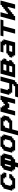

<svg xmlns="http://www.w3.org/2000/svg" viewBox="3684 -4350 790 8199"><g transform="rotate(-90 4079.5 -250.0)"><path d="M125 0H562.5L579.1 -62.5H641.6L658.7 -125H721.2Q727.1 -145.5 738 -187.3Q749 -229 754.4 -250H566.9L550.3 -187.5H487.8L471.2 -125H283.7L300.3 -187.5H237.8Q249 -229 271.2 -312.3Q293.5 -395.5 304.7 -437.5H367.2L383.8 -500H571.3L554.7 -437.5H617.2L600.6 -375H788.1Q793.9 -395.5 804.9 -437.3Q815.9 -479 821.3 -500H758.8L775.9 -562.5H713.4L730 -625H292.5L275.9 -562.5H213.4L196.3 -500H133.8Q117.2 -437.5 83.7 -312.5Q50.3 -187.5 33.7 -125H96.2L79.1 -62.5H141.6Z M1027.8 125H1215.3Q1220.7 104 1231.9 62.5Q1243.2 21 1249 0H1374L1390.6 -62.5H1453.1L1470.2 -125H1532.7Q1549.3 -187.5 1582.5 -312.5Q1615.7 -437.5 1632.8 -500H1570.3L1587.4 -562.5H1524.9L1541.5 -625H1104L1087.4 -562.5H1024.9L1007.8 -500H945.3Q928.7 -437.5 895.3 -312.5Q861.8 -187.5 845.2 -125H907.7L890.6 -62.5H953.1L936.5 0H1061.5Q1056.2 21 1044.9 62.5Q1033.7 104 1027.8 125ZM1361.8 -187.5H1299.3Q1310.5 -229 1332.8 -312.5Q1355 -396 1366.2 -437.5H1428.7Q1417.5 -396 1395.3 -312.5Q1373 -229 1361.8 -187.5ZM1111.8 -187.5H1049.3Q1060.5 -229 1082.8 -312.3Q1105 -395.5 1116.2 -437.5H1178.7Q1167.5 -395.5 1145.3 -312.3Q1123 -229 1111.8 -187.5Z M1748 0H2185.5L2202.1 -62.5H2264.6L2281.7 -125H2344.2Q2360.8 -187.5 2394 -312.5Q2427.2 -437.5 2444.3 -500H2381.8L2398.9 -562.5H2336.4L2353 -625H1915.5L1898.9 -562.5H1836.4L1819.3 -500H1756.8Q1740.2 -437.5 1706.8 -312.5Q1673.3 -187.5 1656.7 -125H1719.2L1702.1 -62.5H1764.6ZM2094.2 -125H1906.7L1923.3 -187.5H1860.8Q1872.1 -229 1894.3 -312.3Q1916.5 -395.5 1927.7 -437.5H1990.2L2006.8 -500H2194.3L2177.7 -437.5H2240.2Q2229 -396 2206.8 -312.5Q2184.6 -229 2173.3 -187.5H2110.8Z M2400.9 125H2588.4Q2599.6 83 2622.1 0Q2644.5 -83 2655.8 -125H3030.8L3047.4 -187.5H3109.9L3126.5 -250H3189Q3200.2 -292 3222.4 -375.2Q3244.6 -458.5 3255.9 -500H3193.4L3210.4 -562.5H3147.9L3164.6 -625H2602.1Q2568.4 -500 2501.5 -250Q2434.6 0 2400.9 125ZM2939 -250H2689L2739.3 -437.5H2801.8L2818.4 -500H3005.9L2989.3 -437.5H3051.8Q3045.9 -417 3034.7 -375Q3023.4 -333 3018.1 -312.5H2955.6Z M3746.1 0H3933.6Q3961.4 -104 4017.3 -312.3Q4073.2 -520.5 4101.1 -625H3913.6L3897 -562.5H3834.5L3817.4 -500H3754.9L3738.3 -437.5H3675.8L3692.4 -500H3629.9L3647 -562.5H3584.5L3601.1 -625H3413.6Q3385.7 -520.5 3329.8 -312.3Q3273.9 -104 3246.1 0H3433.6L3517.1 -312.5H3579.6L3563 -250H3750.5L3767.1 -312.5H3829.6Z M4023.9 125H4586.4L4603.5 62.5H4666L4682.6 0H4745.1Q4772.9 -104 4828.9 -312.3Q4884.8 -520.5 4912.6 -625H4725.1Q4708 -562.5 4674.8 -437.5Q4641.6 -312.5 4624.5 -250H4374.5L4391.1 -312.5H4328.6L4412.6 -625H4225.1Q4208.5 -562.5 4174.8 -437.5Q4141.1 -312.5 4124.5 -250H4187L4170.4 -187.5H4232.9L4216.3 -125H4591.3L4574.2 -62.5H4511.7L4495.1 0H4057.6Q4052.2 21 4041 62.5Q4029.8 104 4023.9 125Z M4869.1 0H5431.6L5448.2 -62.5H5510.7L5527.8 -125H5590.3Q5596.2 -145.5 5607.2 -187.3Q5618.2 -229 5623.5 -250H5561Q5566.4 -270.5 5577.6 -312.3Q5588.9 -354 5594.7 -375H5657.2Q5663.1 -395.5 5674.1 -437.3Q5685.1 -479 5690.4 -500H5627.9L5645 -562.5H5582.5L5599.1 -625H5036.6Q5008.8 -520.5 4952.9 -312.3Q4897 -104 4869.1 0ZM5340.3 -125H5090.3Q5095.7 -145.5 5106.7 -187.3Q5117.7 -229 5123.5 -250H5373.5Q5367.7 -229 5356.7 -187.3Q5345.7 -145.5 5340.3 -125ZM5407.2 -375H5157.2Q5163.1 -396 5174.1 -437.5Q5185.1 -479 5190.4 -500H5440.4Q5435.1 -479 5424.1 -437.3Q5413.1 -395.5 5407.2 -375Z M5805.7 0H6368.2Q6390.1 -83 6434.8 -250Q6479.5 -417 6502 -500H6439.5L6456.5 -562.5H6394L6410.6 -625H5973.1Q5967.8 -604 5956.5 -562.3Q5945.3 -520.5 5939.5 -500H6252L6235.4 -437.5H6297.9L6281.2 -375H5906.2L5889.2 -312.5H5826.7L5810.1 -250H5747.6Q5742.2 -229 5731 -187.3Q5719.7 -145.5 5714.4 -125H5776.9L5759.8 -62.5H5822.3ZM6214.4 -125H5964.4Q5970.2 -145.5 5981.2 -187.3Q5992.2 -229 5997.6 -250H6247.6Q6242.2 -229 6231.2 -187.3Q6220.2 -145.5 6214.4 -125Z M6742.2 0H6929.7Q6952.1 -83 6996.8 -250Q7041.5 -417 7063.5 -500H7313.5Q7319.3 -520.5 7330.6 -562.3Q7341.8 -604 7347.2 -625H6659.7Q6653.8 -604 6642.6 -562.3Q6631.3 -520.5 6626 -500H6876Q6853.5 -417 6808.8 -250Q6764.2 -83 6742.2 0Z M7803.7 0H7991.2Q8019 -104 8075 -312.3Q8130.9 -520.5 8158.7 -625H7971.2L7954.6 -562.5H7892.1L7875 -500H7812.5L7795.9 -437.5H7733.4L7716.8 -375H7654.3L7637.2 -312.5H7574.7L7658.7 -625H7471.2Q7443.4 -520.5 7387.5 -312.3Q7331.5 -104 7303.7 0H7491.2L7507.8 -62.5H7570.3L7587.4 -125H7649.9L7666.5 -187.5H7729L7745.6 -250H7808.1L7824.7 -312.5H7887.2Z"/></g></svg>

Font: Faithful 32x
Style: SemiboldOblique
Weight: 400
Foundry: Faithful Resource Pack
Version: Version 1.0; January 27, 2023